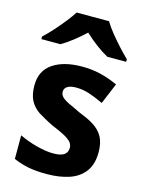

<svg xmlns="http://www.w3.org/2000/svg" viewBox="-129 -935 762 1021"><g transform="rotate(15 252.5 -424.5)"><path d="M230 11Q172 11 130.5 3Q89 -5 47 -23V-153Q92 -131 144.5 -117.5Q197 -104 235 -104Q277 -104 295.5 -117Q314 -130 314 -155Q314 -174 301.5 -187.5Q289 -201 263 -215Q237 -229 195 -246Q170 -258 149 -270Q128 -282 111 -292Q78 -315 62 -347Q46 -379 46 -428Q46 -509 106 -549.5Q166 -590 267 -590Q319 -590 366 -579Q413 -568 464 -545L416 -430Q374 -450 338 -462Q302 -474 264 -474Q233 -474 216.5 -463.5Q200 -453 200 -435Q200 -418 212.5 -405.5Q225 -393 250.5 -381Q276 -369 314 -351Q339 -341 359.5 -331.5Q380 -322 397 -311Q432 -289 450 -256.5Q468 -224 468 -172Q468 -105 437 -64.5Q406 -24 352.5 -6.5Q299 11 230 11ZM18 -675V-689Q47 -716 74.5 -747Q102 -778 125.5 -808Q149 -838 163 -860H341Q357 -833 382.5 -801.5Q408 -770 435.5 -740Q463 -710 485 -689V-675H381Q350 -692 315 -718Q280 -744 250 -773Q219 -744 186 -718Q153 -692 123 -675Z"/></g></svg>

Font: Menbere
Style: Regular
Weight: 400
Designer: Aleme Tadesse
Foundry: Sorkin Type Co
Version: Version 1.000